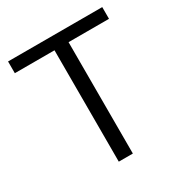

<svg xmlns="http://www.w3.org/2000/svg" viewBox="-151 -740 804 851"><g transform="rotate(-30 250.5 -315.0)"><path d="M492 -630V-570H285V0H213V-570H10V-630Z"/></g></svg>

Font: Mukta Light
Style: Regular
Weight: 300
Designer: Girish Dalvi and Yashodeep Gholap
Foundry: Ek Type
Version: Version 2.538;PS 1.002;hotconv 16.6.51;makeotf.lib2.5.65220;